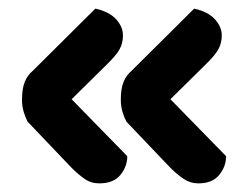

<svg xmlns="http://www.w3.org/2000/svg" viewBox="-20 -452 578 445"><path d="M146 -222 275 -90Q275 -66 259 -46.5Q243 -27 210 -27Q191 -27 176 -37.5Q161 -48 146 -63L44 -170Q39 -179 35 -192.5Q31 -206 31 -220Q31 -247 37.5 -262.5Q44 -278 55 -287L201 -432Q233 -425 249 -407.5Q265 -390 265 -370Q265 -352 257 -337.5Q249 -323 225 -300ZM375 -222 504 -90Q504 -66 488 -46.5Q472 -27 440 -27Q421 -27 405.5 -37.5Q390 -48 375 -63L273 -170Q268 -179 264 -192.5Q260 -206 260 -220Q260 -247 266.5 -262.5Q273 -278 284 -287L430 -432Q462 -425 478 -407.5Q494 -390 494 -370Q494 -352 486 -337.5Q478 -323 454 -300Z"/></svg>

Font: BalooTamma2Bold
Style: Bold
Weight: 700
Designer: Divya Kowshik, Shuchita Grover and Ek Type
Foundry: Ek Type
Version: Version 1.700